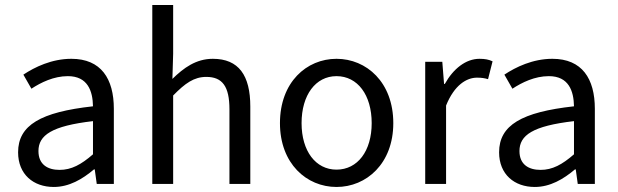

<svg xmlns="http://www.w3.org/2000/svg" viewBox="-20 -732 2458 764"><path d="M194 12C255 12 308 -19 354 -58H357L365 0H433V-299C433 -419 382 -498 264 -498C186 -498 118 -465 73 -435L105 -379C143 -404 194 -429 250 -429C329 -429 349 -370 350 -309C142 -286 52 -234 52 -126C52 -38 113 12 194 12ZM217 -56C170 -56 133 -77 133 -131C133 -194 186 -231 350 -250V-118C303 -77 264 -56 217 -56Z M586 0H669V-352C717 -401 752 -426 801 -426C865 -426 893 -388 893 -297V0H976V-308C976 -432 930 -498 827 -498C760 -498 711 -462 666 -418L669 -518V-712H586Z M1319 12C1438 12 1545 -81 1545 -242C1545 -405 1438 -498 1319 -498C1200 -498 1094 -405 1094 -242C1094 -81 1200 12 1319 12ZM1319 -57C1236 -57 1180 -131 1180 -242C1180 -354 1236 -429 1319 -429C1403 -429 1459 -354 1459 -242C1459 -131 1403 -57 1319 -57Z M1672 0H1755V-312C1788 -394 1837 -423 1878 -423C1897 -423 1908 -421 1922 -417L1940 -488C1925 -495 1910 -498 1888 -498C1834 -498 1784 -459 1750 -398H1747L1740 -486H1672Z M2108 12C2169 12 2222 -19 2268 -58H2271L2279 0H2347V-299C2347 -419 2296 -498 2178 -498C2100 -498 2032 -465 1987 -435L2019 -379C2057 -404 2108 -429 2164 -429C2243 -429 2263 -370 2264 -309C2056 -286 1966 -234 1966 -126C1966 -38 2027 12 2108 12ZM2131 -56C2084 -56 2047 -77 2047 -131C2047 -194 2100 -231 2264 -250V-118C2217 -77 2178 -56 2131 -56Z"/></svg>

Font: DAIFUKU Sans
Style: Regular
Weight: 400
Designer: Original font ‘Source Han Sans JP’ : Paul D. Hunt
Foundry: Daifuku
Version: Version 1.000